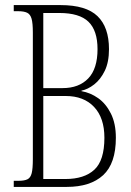

<svg xmlns="http://www.w3.org/2000/svg" viewBox="-20 -734 516 754"><path d="M34 0V-24H53Q76 -24 88 -30Q100 -36 104.5 -54Q109 -72 109 -109V-606Q109 -643 104 -660.5Q99 -678 86.5 -684Q74 -690 51 -690H34V-714H218Q318 -714 363 -670.5Q408 -627 408 -541Q408 -490 391.5 -456Q375 -422 350 -402.5Q325 -383 300 -378V-376Q335 -370 365.5 -348.5Q396 -327 415.5 -288Q435 -249 435 -193Q435 -92 385 -46Q335 0 242 0ZM150 -388H226Q290 -388 326.5 -426Q363 -464 363 -541Q363 -614 327.5 -648.5Q292 -683 213 -683H150ZM150 -31H237Q311 -31 350.5 -67.5Q390 -104 390 -193Q390 -271 349.5 -314Q309 -357 238 -357H150Z"/></svg>

Font: Noto Serif ExtraCondensed ExtraLight
Style: Regular
Weight: 200
Width: 2
Designer: Monotype Design Team
Foundry: Monotype Imaging Inc.
Version: Version 2.015